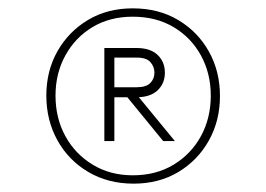

<svg xmlns="http://www.w3.org/2000/svg" viewBox="-20 -706 638 460"><path d="M300 -266Q239 -266 191.5 -294Q144 -322 117.5 -370Q91 -418 91 -477Q91 -536 117.5 -583Q144 -630 190.5 -658Q237 -686 298 -686Q360 -686 407 -658Q454 -630 480.5 -582.5Q507 -535 507 -476Q507 -417 480.5 -369.5Q454 -322 407.5 -294Q361 -266 300 -266ZM298 -286Q354 -286 396 -311.5Q438 -337 461.5 -380Q485 -423 485 -477Q485 -530 461.5 -573Q438 -616 396 -641Q354 -666 298 -666Q243 -666 201.5 -641Q160 -616 136.5 -573Q113 -530 113 -477Q113 -423 136.5 -380Q160 -337 202 -311.5Q244 -286 298 -286ZM235 -473V-497H308Q330 -497 340 -507Q350 -517 350 -532Q350 -546 340.5 -557Q331 -568 308 -568H235V-591H307Q340 -591 357.5 -574.5Q375 -558 375 -532Q375 -506 357.5 -489.5Q340 -473 307 -473ZM230 -368V-591H254V-368ZM371 -368 281 -478 307 -480 399 -368Z"/></svg>

Font: Marine Company Thin
Style: Regular
Weight: 100
Designer: Rodrigo Fuenzalida
Foundry: fragTYPE
Version: Version 1.000